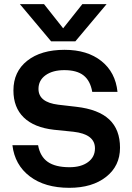

<svg xmlns="http://www.w3.org/2000/svg" viewBox="-20 -900 640 928"><path d="M344.2 -700.2H227.1L76.2 -879.9H192.9L285.2 -763.2L377.9 -879.9H495.1ZM335 -263.2 240.2 -272.9Q145 -283.7 95 -332Q44.9 -380.4 44.9 -462.9Q44.9 -553.7 111.6 -606.4Q178.2 -659.2 292 -659.2Q401.9 -659.2 470 -605Q538.1 -550.8 547.9 -456.1H425.8Q416.5 -509.8 384 -535.4Q351.6 -561 291 -561Q234.4 -561 200.2 -536.4Q166 -511.7 166 -470.2Q166 -405.8 261.2 -394L349.1 -383.8Q455.6 -371.6 507.8 -322.8Q560.1 -273.9 560.1 -186Q560.1 -98.1 492.9 -45.2Q425.8 7.8 314.9 7.8Q196.8 7.8 124 -47.6Q51.3 -103 40 -198.2H164.1Q173.8 -143.6 210.7 -117.7Q247.6 -91.8 315.9 -91.8Q372.1 -91.8 405.5 -116.5Q439 -141.1 439 -183.1Q439 -251.5 335 -263.2Z"/></svg>

Font: Overused Grotesk SemiBold
Style: Regular
Weight: 600
Version: Version 0.002